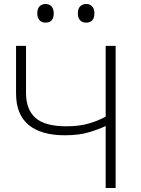

<svg xmlns="http://www.w3.org/2000/svg" viewBox="-20 -943 705 963"><path d="M510 0V-311Q478.5 -295.5 427.5 -280Q376.5 -264.5 305.5 -264.5Q186.5 -264.5 123.5 -316.5Q60.5 -368.5 60.5 -475V-713H110.5V-477.5Q110.5 -393 158.5 -351.2Q206.5 -309.5 313 -309.5Q375.5 -309.5 424 -323.2Q472.5 -337 510 -358V-713H560V0ZM411.5 -829.5Q393.5 -829.5 382 -841.2Q370.5 -853 370.5 -876Q370.5 -899.5 382.2 -911.2Q394 -923 412.5 -923Q431 -923 442.2 -910.8Q453.5 -898.5 453.5 -876Q453.5 -829.5 411.5 -829.5ZM207.5 -829.5Q190 -829.5 178.5 -841.2Q167 -853 167 -876Q167 -899.5 178.5 -911.2Q190 -923 208.5 -923Q227.5 -923 238.5 -910.8Q249.5 -898.5 249.5 -876Q249.5 -829.5 207.5 -829.5Z"/></svg>

Font: Commissioner ExtraLight
Style: Regular
Weight: 200
Designer: Kostas Bartsokas
Foundry: Kostas Bartsokas
Version: Version 1.000; ttfautohint (v1.8.3)